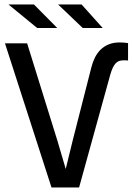

<svg xmlns="http://www.w3.org/2000/svg" viewBox="-20 -830 590 850"><path d="M509.8 -642.1C491.2 -642.1 475 -639.2 461.2 -633.5C447.3 -627.8 435.5 -620.1 425.5 -610.4C415.6 -600.6 407.3 -589.1 400.6 -575.9C394 -562.7 388.7 -548.5 384.8 -533.2L301.8 -208L271 -82L233.9 -208L100.1 -638.2H2L208 0H330.1L467.8 -498C471.4 -510.7 475.1 -521.2 479 -529.5C482.9 -537.8 487.2 -544.5 491.9 -549.6C496.7 -554.6 502 -558.1 507.8 -560.1C513.7 -562 520.3 -563 527.8 -563H536.6C539.9 -563 543.3 -562.7 546.9 -562V-639.2C541 -640.1 534.7 -640.9 528.1 -641.4C521.4 -641.8 515.3 -642.1 509.8 -642.1ZM341.3 -810.1H237.3L346.2 -706.1H434.6ZM130.4 -810.1H17.6L144.5 -706.1H233.4ZM0 -638.2Z"/></svg>

Font: CodeNewRoman Nerd Font Mono
Style: Regular
Weight: 400
Monospace: yes
Designer: Sam Radian
Foundry: Code New Roman
Version: Version 2.00 November 29, 2014;Nerd Fonts 3.2.1